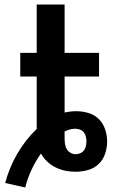

<svg xmlns="http://www.w3.org/2000/svg" viewBox="-20 -755 540 853"><path d="M92 78 3 58Q21 -10 56.5 -71.5Q92 -133 143 -182V-415H70V-520H143V-735H267V-520H420V-415H267V-255Q280 -258 293 -259.5Q306 -261 319 -261Q346 -261 373 -253Q400 -245 419 -226Q438 -207 447 -180.5Q456 -154 456 -127Q456 -99 447 -72Q438 -45 418 -26Q398 -7 370.5 0.5Q343 8 315 8Q293 8 270.5 3.5Q248 -1 227.5 -11Q207 -21 190 -37Q173 -53 162 -73Q138 -39 120 -0.5Q102 38 92 78ZM315 -70Q326 -70 336 -74Q346 -78 352.5 -86.5Q359 -95 361.5 -105.5Q364 -116 364 -127Q364 -137 361.5 -148Q359 -159 352 -167.5Q345 -176 334.5 -179.5Q324 -183 313 -183Q301 -183 289.5 -179.5Q278 -176 267 -171V-143Q267 -130 268.5 -117.5Q270 -105 275.5 -94.5Q281 -84 292 -77Q303 -70 315 -70Z"/></svg>

Font: Iosevka Curly Extrabold
Style: Regular
Weight: 800
Monospace: yes
Designer: Belleve Invis
Foundry: Belleve Invis
Version: Version 22.1.2; ttfautohint (v1.8.4)